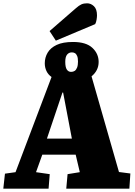

<svg xmlns="http://www.w3.org/2000/svg" viewBox="-21 -1142 815 1162"><path d="M-1 0 9 -91 73 -100 291 -676Q270 -691 260 -712.5Q250 -734 250 -759Q250 -794 267.5 -823.5Q285 -853 322.5 -870.5Q360 -888 421 -888Q500 -888 538 -852.5Q576 -817 576 -767Q576 -741 565 -719Q554 -697 533 -680L699 -101L768 -92L762 0H380L388 -88L462 -100L437 -206H235L197 -100L280 -88L273 0ZM263 -303H414L361 -582H357ZM409 -707Q422 -707 431 -713Q440 -719 445.5 -733Q451 -747 451 -769Q451 -791 446 -803Q441 -815 433 -820Q425 -825 414 -825Q396 -825 385 -811.5Q374 -798 374 -768Q374 -735 383.5 -721Q393 -707 409 -707ZM317 -896 279 -954 438 -1092Q457 -1109 471.5 -1115.5Q486 -1122 506 -1122Q529 -1122 547.5 -1104.5Q566 -1087 566 -1049Q566 -1039 563.5 -1023Q561 -1007 555 -996Z"/></svg>

Font: Literata Black
Style: Italic
Weight: 900
Italic angle: -2°
Designer: Latin by Veronika Burian and Jose Scaglione. Greek by Irene Vlachou. Cyrillic by Vera Evstafieva
Foundry: TypeTogether
Version: Version 3.002